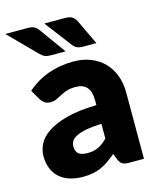

<svg xmlns="http://www.w3.org/2000/svg" viewBox="-120 -816 749 904"><g transform="rotate(-15 254.5 -364.0)"><path d="M320 -211Q273.5 -209 243.5 -203Q213.5 -197 196 -188Q178.5 -179 171.8 -167.5Q165 -156 165 -142.5Q165 -116 179.5 -105.2Q194 -94.5 222 -94.5Q252 -94.5 274.5 -105Q297 -115.5 320 -139ZM41 -446.5Q88 -488 145.2 -508.2Q202.5 -528.5 268 -528.5Q315 -528.5 352.8 -513.2Q390.5 -498 416.8 -470.8Q443 -443.5 457 -406Q471 -368.5 471 -324V0H400Q378 0 366.8 -6Q355.5 -12 348 -31L337 -59.5Q317.5 -43 299.5 -30.5Q281.5 -18 262.2 -9.2Q243 -0.5 221.2 3.8Q199.5 8 173 8Q137.5 8 108.5 -1.2Q79.5 -10.5 59.2 -28.5Q39 -46.5 28 -73.2Q17 -100 17 -135Q17 -163 31 -191.8Q45 -220.5 79.5 -244.2Q114 -268 172.5 -284Q231 -300 320 -302V-324Q320 -369.5 301.2 -389.8Q282.5 -410 248 -410Q220.5 -410 203 -404Q185.5 -398 171.8 -390.5Q158 -383 145 -377Q132 -371 114 -371Q98 -371 87 -379Q76 -387 69 -398ZM282.5 -736.5Q306 -736.5 318 -728.8Q330 -721 337.5 -706.5L395.5 -584H332.5Q315 -584 303.8 -588.2Q292.5 -592.5 282.5 -605L182.5 -736.5ZM102.5 -736.5Q114 -736.5 122.2 -734.5Q130.5 -732.5 136.8 -728.5Q143 -724.5 147.8 -719Q152.5 -713.5 157.5 -706.5L245.5 -584H172.5Q155 -584 144.5 -588.8Q134 -593.5 122.5 -605L-7.5 -736.5Z"/></g></svg>

Font: Lato 2
Style: Regular
Weight: 900
Designer: Lukasz Dziedzic with Adam Twardoch and Botio Nikoltchev
Foundry: tyPoland Lukasz Dziedzic
Version: Version 2.015; 2015-08-06; http://www.latofonts.com/